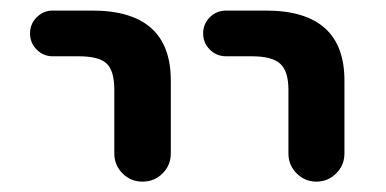

<svg xmlns="http://www.w3.org/2000/svg" viewBox="-20 -565 733 365"><path d="M80.1 -458Q62.5 -458 49.8 -470.7Q37.1 -483.4 37.1 -501.5Q37.1 -519.5 49.8 -532.2Q62.5 -544.9 80.1 -544.9H155.3Q305.7 -544.9 304.7 -410.2V-273.4Q304.7 -251 289.1 -235.4Q273.4 -219.7 251 -219.7Q228.5 -219.7 212.9 -235.4Q197.3 -251 197.3 -273.4V-394.5Q197.3 -430.7 182.6 -444.3Q168 -458 129.9 -458ZM410.2 -458Q391.6 -458 378.9 -470.7Q366.2 -483.4 366.2 -501.5Q366.2 -519.5 378.9 -532.2Q391.6 -544.9 410.2 -544.9H485.4Q635.7 -544.9 634.8 -410.2V-273.4Q634.8 -251 619.1 -235.4Q603.5 -219.7 581.5 -219.7Q559.6 -219.7 543.9 -235.4Q528.3 -251 528.3 -273.4V-394.5Q528.3 -429.7 512.7 -443.8Q497.1 -458 459 -458Z"/></svg>

Font: Gen Jyuu GothicX Medium
Style: Regular
Weight: 500
Designer: Ryoko NISHIZUKA (kana &amp; ideographs); Paul D. Hunt (Latin, Greek &amp; Cyrillic); Wenlong ZHANG (bopomofo); Sandoll C
Version: Version 1.058.20140828